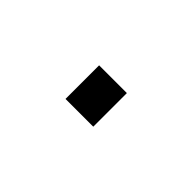

<svg xmlns="http://www.w3.org/2000/svg" viewBox="1 -310 497 497"><g transform="rotate(45 250.0 -61.5)"><path d="M199.2 -123H300.8V0H199.2Z"/></g></svg>

Font: BabelStone Pseudographica Colour
Style: Regular
Weight: 400
Designer: Andrew West
Foundry: BabelStone
Version: Version 16.0.0